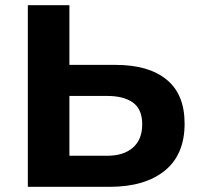

<svg xmlns="http://www.w3.org/2000/svg" viewBox="-20 -720 761 740"><path d="M87.3 0V-700H247.5V-469.9H426.3Q552.5 -469.9 622 -413.3Q691.5 -356.7 691.5 -243.7Q691.5 -123.6 614.6 -61.8Q537.7 0 403 0ZM247.5 -119.7H393.6Q456.4 -119.7 492.2 -151Q528.1 -182.2 528.1 -240.9Q528.1 -299.1 492.5 -324.6Q457 -350.2 393.6 -350.2H247.5Z"/></svg>

Font: Montserrat Thin
Style: Regular
Weight: 100
Designer: Julieta Ulanovsky
Foundry: Julieta Ulanovsky
Version: Version 9.000